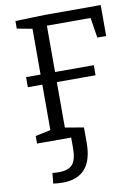

<svg xmlns="http://www.w3.org/2000/svg" viewBox="-100 -764 774 1069"><g transform="rotate(-10 287.0 -229.5)"><path d="M450 -375V-318H231V-61L336 -43V44Q336 239 166 239Q141 239 113 235L119 176Q129 177 138 177.5Q147 178 156 178Q210 178 233 151Q256 124 256 59V0H63V-43L149 -61V-318H67V-375H149V-634L63 -650V-693L230 -698H546V-523H496L478 -637H231V-375Z"/></g></svg>

Font: Bitter
Style: Regular
Weight: 400
Designer: Sol Matas, and Bitter project Authors
Foundry: Sol Matas
Version: Version 2.001